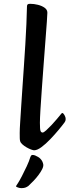

<svg xmlns="http://www.w3.org/2000/svg" viewBox="-20 -776 365 1008"><path d="M159.2 13Q154.3 13 143.1 8.9Q131.9 4.8 119.4 -2.4Q106.9 -9.6 97.5 -18.1Q88.1 -26.5 85.8 -35.1Q84.1 -40.1 83.8 -50.3Q83.5 -60.5 83.5 -78.1Q83.5 -98 85.9 -133.9Q88.2 -169.8 91.2 -216.7Q94.2 -263.6 97.9 -317.4Q101.5 -371.2 105.5 -428.4Q109.5 -485.7 112.9 -541.9Q116.2 -598.2 118.6 -649.5Q120.9 -700.7 121.6 -742.1Q121.6 -749.2 124.8 -752.6Q128 -756 138 -756Q158.3 -756 179 -750.8Q199.7 -745.7 214.2 -735.4Q228.7 -725 228.7 -709.2Q228.7 -700.7 225.9 -660.8Q223 -620.8 218.5 -562.3Q213.9 -503.8 209.1 -438Q204.3 -372.3 199.7 -309.8Q195.2 -247.3 192.3 -199.6Q189.5 -151.9 189.5 -131.3Q189.5 -97.5 192.7 -88.9Q195.9 -80.2 203.9 -80.2Q209.7 -80.2 222.5 -91.8Q235.3 -103.4 250.7 -119.6Q266 -135.9 279.2 -151.7Q292.3 -167.6 298.8 -175.4Q302.3 -179.3 303.7 -181Q305 -182.7 307.3 -182.7Q311.9 -182.7 318.3 -172.1Q324.7 -161.5 324.7 -150Q324.7 -140.8 319.2 -133.8Q308.5 -119 288.3 -94.7Q268.1 -70.4 244.3 -45.5Q220.5 -20.5 198 -3.8Q175.5 13 159.2 13ZM91.9 211.7Q83.2 211.7 73.5 208.1Q63.9 204.4 63.9 202.4Q63.9 200.4 74.3 185.3Q82.1 173.5 94.7 149.2Q107.2 124.9 120.2 97.4Q133.1 69.9 139.5 48.2Q142.7 41.4 144.8 39.5Q146.9 37.5 151.5 37.5Q158 37.5 165.2 40.5Q172.4 43.5 179.8 47.9Q187.1 52.2 191.3 56.7Q199.4 64.9 202.7 72.7Q206 80.4 207.2 87.4Q208.5 98.1 201.4 112.3Q194.3 126.5 182.5 142.3Q170.7 158.2 156.5 173.1Q142.3 188 128.6 200.6Q120.3 206.4 112.2 209.1Q104.2 211.7 91.9 211.7Z"/></svg>

Font: Briem Hand Thin
Style: Regular
Weight: 100
Designer: Gunnlaugur SE Briem, Eben Sorkin
Foundry: Sorkin Type Co.
Version: Version 1.003